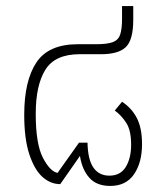

<svg xmlns="http://www.w3.org/2000/svg" viewBox="-20 -604 546 634"><path d="M344 10Q299 10 275 -17Q251 -44 244 -89L179 4Q147 4 120.5 -19.5Q94 -43 77 -94Q60 -145 60 -225Q60 -337 100 -397.5Q140 -458 237 -458H297Q333 -458 351.5 -464.5Q370 -471 376.5 -489Q383 -507 383 -543V-584H420V-539Q420 -472 395.5 -448.5Q371 -425 314 -425H243Q162 -425 130 -374Q98 -323 98 -228Q98 -129 121.5 -83.5Q145 -38 170 -33L241 -133H269Q270 -77 288.5 -50.5Q307 -24 341 -24Q378 -24 395.5 -53Q413 -82 413 -126Q413 -174 396.5 -199Q380 -224 359 -239L383 -268Q415 -247 432 -214Q449 -181 449 -128Q449 -67 422.5 -28.5Q396 10 344 10Z"/></svg>

Font: Noto Sans Thai UI SemCond ExtLt
Style: Regular
Weight: 200
Width: 4
Designer: Monotype Design Team
Foundry: Monotype Imaging Inc.
Version: Version 2.000